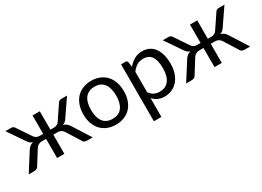

<svg xmlns="http://www.w3.org/2000/svg" viewBox="-21 -1163 2705 1982"><g transform="rotate(-30 1332.0 -172.5)"><path d="M775.5 0H713.5Q689.5 0 676.8 -7.5Q664 -15 657 -31L558.5 -188.5Q534 -227.5 488 -227.5H437V0.5H350.5V-227.5H300Q277.5 -227.5 259.2 -217.5Q241 -207.5 229.5 -188.5L131 -31Q123.5 -15 110.8 -7.5Q98 0 74 0H12.5L145.5 -209.5Q158.5 -231.5 175 -245Q191.5 -258.5 215.5 -265.5Q196.5 -271.5 183.2 -283.2Q170 -295 158.5 -313.5L26.5 -506.5H96.5Q109.5 -506.5 120 -499.8Q130.5 -493 136.5 -481.5L244 -321.5Q255 -305 270.5 -296.2Q286 -287.5 307 -287.5H350.5V-506.5H437V-287.5H479.5Q522 -287.5 543.5 -321.5L651 -481.5Q657 -493 667.8 -499.8Q678.5 -506.5 691.5 -506.5H761.5L629.5 -313.5Q618 -295 604.8 -283.2Q591.5 -271.5 572.5 -265.5Q596.5 -258.5 613 -245Q629.5 -231.5 642.5 -209.5Z M1052 -514.5Q1107.5 -514.5 1152 -496Q1196.5 -477.5 1228 -443.5Q1259.5 -409.5 1276.2 -361.2Q1293 -313 1293 -253.5Q1293 -193.5 1276.2 -145.5Q1259.5 -97.5 1228 -63.5Q1196.5 -29.5 1152 -11.2Q1107.5 7 1052 7Q996 7 951.2 -11.2Q906.5 -29.5 875 -63.5Q843.5 -97.5 826.8 -145.5Q810 -193.5 810 -253.5Q810 -313 826.8 -361.2Q843.5 -409.5 875 -443.5Q906.5 -477.5 951.2 -496Q996 -514.5 1052 -514.5ZM1052 -62.5Q1127 -62.5 1164 -112.8Q1201 -163 1201 -253Q1201 -343.5 1164 -394Q1127 -444.5 1052 -444.5Q1014 -444.5 985.8 -431.5Q957.5 -418.5 938.8 -394Q920 -369.5 910.8 -333.8Q901.5 -298 901.5 -253Q901.5 -163 938.8 -112.8Q976 -62.5 1052 -62.5Z M1495 -122Q1519.5 -89 1548.5 -75.5Q1577.5 -62 1613.5 -62Q1684.5 -62 1722.5 -112.5Q1760.5 -163 1760.5 -256.5Q1760.5 -306 1751.8 -341.5Q1743 -377 1726.5 -399.8Q1710 -422.5 1686 -433Q1662 -443.5 1631.5 -443.5Q1588 -443.5 1555.2 -423.5Q1522.5 -403.5 1495 -367ZM1490.5 -428Q1522.5 -467.5 1564.5 -491.5Q1606.5 -515.5 1660.5 -515.5Q1704.5 -515.5 1740 -498.8Q1775.5 -482 1800.5 -449.2Q1825.5 -416.5 1839 -368Q1852.5 -319.5 1852.5 -256.5Q1852.5 -200.5 1837.5 -152.2Q1822.5 -104 1794.2 -68.8Q1766 -33.5 1725.2 -13.2Q1684.5 7 1633.5 7Q1587 7 1553.8 -8.8Q1520.5 -24.5 1495 -52.5V171.5H1405.5V-506.5H1459Q1478 -506.5 1482.5 -488Z M2652 0H2590Q2566 0 2553.2 -7.5Q2540.5 -15 2533.5 -31L2435 -188.5Q2410.5 -227.5 2364.5 -227.5H2313.5V0.5H2227V-227.5H2176.5Q2154 -227.5 2135.8 -217.5Q2117.5 -207.5 2106 -188.5L2007.5 -31Q2000 -15 1987.2 -7.5Q1974.5 0 1950.5 0H1889L2022 -209.5Q2035 -231.5 2051.5 -245Q2068 -258.5 2092 -265.5Q2073 -271.5 2059.8 -283.2Q2046.5 -295 2035 -313.5L1903 -506.5H1973Q1986 -506.5 1996.5 -499.8Q2007 -493 2013 -481.5L2120.5 -321.5Q2131.5 -305 2147 -296.2Q2162.5 -287.5 2183.5 -287.5H2227V-506.5H2313.5V-287.5H2356Q2398.5 -287.5 2420 -321.5L2527.5 -481.5Q2533.5 -493 2544.2 -499.8Q2555 -506.5 2568 -506.5H2638L2506 -313.5Q2494.5 -295 2481.2 -283.2Q2468 -271.5 2449 -265.5Q2473 -258.5 2489.5 -245Q2506 -231.5 2519 -209.5Z"/></g></svg>

Font: Lato-Regular
Style: Regular
Weight: 400
Designer: Lukasz Dziedzic with Adam Twardoch and Botio Nikoltchev
Foundry: tyPoland Lukasz Dziedzic
Version: Version 2.015; 2015-08-06; http://www.latofonts.com/